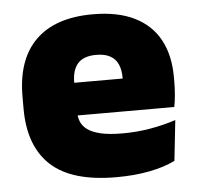

<svg xmlns="http://www.w3.org/2000/svg" viewBox="-43 -552 627 608"><g transform="rotate(-5 270.0 -248.0)"><path d="M303 13Q161.5 13 95.2 -48.5Q29 -110 29 -228.5V-267Q29 -384.5 91.2 -446Q153.5 -507.5 273 -507.5Q352.5 -507.5 405.5 -481.2Q458.5 -455 485.2 -405.8Q512 -356.5 512 -287V-271.5Q512 -251.5 510.2 -230.8Q508.5 -210 505 -192.5H346.5Q348.5 -223 349.2 -250Q350 -277 350 -298.5Q350 -324.5 342 -342.2Q334 -360 317 -369.2Q300 -378.5 273 -378.5Q232.5 -378.5 214.2 -357.5Q196 -336.5 196 -298V-253.5L197 -234.5V-203.5Q197 -188 202.5 -173.5Q208 -159 222.8 -147.8Q237.5 -136.5 264.8 -130Q292 -123.5 335.5 -123.5Q380 -123.5 422.5 -130.8Q465 -138 504.5 -151L490.5 -22.5Q456 -5.5 408.2 3.8Q360.5 13 303 13ZM122.5 -192.5V-296.5H469.5V-192.5Z"/></g></svg>

Font: Anek Bangla ExtraBold
Style: Regular
Weight: 800
Designer: Sulekha Rajkumar (Bangla), Yesha Goshar (Latin)
Foundry: Ek Type
Version: Version 1.003